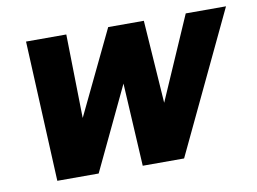

<svg xmlns="http://www.w3.org/2000/svg" viewBox="-62 -605 931 695"><g transform="rotate(-10 403.5 -258.0)"><path d="M248 0H96L72 -516H220L226 -208L374 -516H505L526 -211L659 -516H807L562 0H410L393 -305Z"/></g></svg>

Font: Red Hat Text
Style: Bold Italic
Weight: 700
Italic angle: -12°
Designer: Pentagram / MCKL
Foundry: Pentagram / MCKL
Version: Version 1.003; Red Hat Text Bold Italic